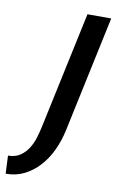

<svg xmlns="http://www.w3.org/2000/svg" viewBox="-176 -710 558 915"><g transform="rotate(10 103.0 -252.0)"><path d="M167 -101Q156 -48 134.5 -1.5Q113 45 81.5 80Q50 115 9.5 135.5Q-31 156 -81 156L-85 69Q-50 69 -26.5 53Q-3 37 12.5 12.5Q28 -12 37 -42.5Q46 -73 52 -102L171 -660H286Z"/></g></svg>

Font: Quattrocento Sans
Style: Bold Italic
Weight: 700
Designer: Pablo Impallari
Foundry: Pablo Impallari, Igino Marini, Brenda Gallo
Version: Version 2.000